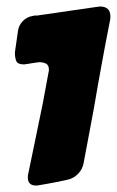

<svg xmlns="http://www.w3.org/2000/svg" viewBox="-20 -736 361 593"><path d="M101 -164Q98 -163 91 -163Q66 -163 66 -188Q66 -195 67 -198L86 -290Q92 -319 98.5 -350.5Q105 -382 112 -416L130 -513Q131 -515 131 -521Q131 -535 122 -539.5Q113 -544 101 -544L73 -540Q71 -539 68 -539Q65 -539 62 -538H60L55 -537Q35 -537 30.5 -547Q26 -557 26 -574L35 -637Q37 -657 50 -670.5Q63 -684 82 -687Q85 -688 89 -688H94Q98 -688 101 -689Q118 -691 140.5 -694.5Q163 -698 191 -702L281 -715H283L288 -716Q321 -716 321 -685Q321 -677 320 -674L306 -602Q300 -570 294 -537.5Q288 -505 282 -471Q276 -436 270 -401.5Q264 -367 257 -332L238 -231Q234 -212 220.5 -198.5Q207 -185 189 -181L180 -179Q165 -176 151 -173Q137 -170 124 -168Z"/></svg>

Font: Bangerz 2
Style: Regular
Weight: 400
Designer: vernon adams
Foundry: Vernon Adams
Version: Version 2.10;December 28, 2023;FontCreator 13.0.0.2683 64-bi